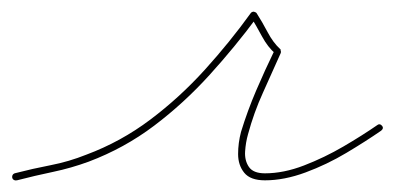

<svg xmlns="http://www.w3.org/2000/svg" viewBox="-20 -296 676 329"><path d="M9 13Q3 14 1 9Q0 3 5 1Q36 -7 67 -13Q98 -19 128 -31Q187 -53 237.5 -91Q288 -129 331 -176.5Q374 -224 410 -274Q412 -276 415 -276Q419 -275 420 -273Q429 -259 438.5 -241Q448 -223 460 -212Q461 -212 461 -209Q462 -207 461 -205Q446 -171 430.5 -137Q415 -103 405 -66Q401 -52 400 -36.5Q399 -21 406.5 -10Q414 1 434 1Q466 1 501 -12.5Q536 -26 568.5 -45Q601 -64 627 -82Q627 -82 627 -82Q627 -82 627 -82Q631 -85 635 -80Q638 -76 633 -72Q607 -54 573.5 -34Q540 -14 503.5 -0.5Q467 13 434 13Q409 13 398.5 0Q388 -13 388 -32Q388 -51 393 -70Q404 -106 419 -141Q434 -176 451 -211Q451 -212 452 -207Q453 -203 452 -204Q439 -215 429 -233.5Q419 -252 410 -267Q408 -269 415 -269Q421 -269 420 -266Q383 -216 339 -167.5Q295 -119 244 -80.5Q193 -42 132 -19Q102 -8 71 -1.5Q40 5 9 13Q9 13 9 13Q9 13 9 13Z"/></svg>

Font: FRB American Cursive Thin
Style: Italic
Weight: 100
Italic angle: -25°
Version: Version 2.0;Modular Font Editor K font №1